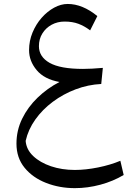

<svg xmlns="http://www.w3.org/2000/svg" viewBox="-20 -619 658 990"><path d="M286.6 -196.3Q208.5 -210.4 169.2 -257.3Q129.9 -304.2 129.9 -360.4Q129.9 -408.2 147.7 -451.2Q165.5 -494.1 194.8 -527.3Q224.1 -560.5 259.3 -579.6Q294.4 -598.6 329.1 -598.6Q405.3 -598.6 481.9 -536.1L444.8 -462.4Q415 -484.9 384.3 -496.3Q353.5 -507.8 313 -507.8Q276.4 -507.8 246.3 -491.5Q216.3 -475.1 198.5 -446.5Q180.7 -418 180.7 -380.9Q180.7 -326.2 235.8 -294.9Q291 -263.7 407.7 -263.7Q449.7 -263.7 510.3 -269L502 -186Q434.1 -182.6 370.1 -158.4Q306.2 -134.3 252.4 -94.2Q198.7 -54.2 162.1 -2.7Q125.5 48.8 112.3 107.4Q115.7 151.9 151.1 185.5Q186.5 219.2 242.9 238.3Q299.3 257.3 365.7 257.3Q421.4 257.3 485.6 244.4Q549.8 231.4 600.6 210L617.7 283.2Q564 315.4 498 333.3Q432.1 351.1 366.2 351.1Q286.6 351.1 217.8 324.2Q148.9 297.4 106.9 246.1Q64.9 194.8 64.9 121.6Q64.9 53.2 94.2 -6.8Q123.5 -66.9 173.6 -115.2Q223.6 -163.6 286.6 -196.3Z"/></svg>

Font: Pinar-DS2-FD Regular
Style: Regular
Weight: 400
Designer: Amin Abedi
Version: Version 2.000